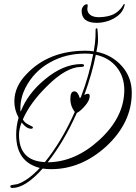

<svg xmlns="http://www.w3.org/2000/svg" viewBox="-20 -825 673 950"><path d="M41 105Q31 105 31 97Q31 92 39.5 90.5Q48 89 66 86Q118 69 177 6Q60 -24 60 -158Q60 -201 72 -243Q51 -281 51 -323Q51 -397 112 -459Q221 -574 403 -574Q425 -574 444 -571Q447 -588 450 -612Q453 -636 453 -677Q453 -685 459 -685Q462 -685 462 -680Q465 -658 465 -628Q465 -615 462.5 -599Q460 -583 457 -569Q533 -554 583 -498Q632 -443 632 -366Q632 -218 506 -101Q382 12 233 12Q211 12 191 9Q106 105 41 105ZM202 -23Q243 -73 280 -135Q317 -197 350 -271Q328 -300 328 -335Q328 -373 348 -373Q365 -373 375 -339L380 -344Q401 -399 416 -452Q431 -505 441 -557Q422 -560 403 -560Q305 -560 229 -517Q148 -473 105 -389Q81 -341 81 -288Q81 -284 81 -280Q81 -276 82 -272Q117 -362 202 -432Q293 -508 383 -508Q396 -508 396 -501Q396 -494 382 -494Q308 -494 212 -398Q128 -315 93 -234Q102 -217 124 -207Q143 -198 143 -195Q143 -188 134 -188Q111 -188 87 -219Q74 -186 74 -158Q74 -29 202 -23ZM216 -22Q352 -23 472 -133Q595 -246 595 -380Q595 -446 557 -493Q519 -540 454 -554Q436 -461 397 -355Q408 -361 414 -361Q424 -361 424 -350Q424 -329 402 -303Q391 -290 380.5 -280.5Q370 -271 360 -266Q296 -123 216 -22ZM459 -712Q384 -712 384 -771Q384 -784 392 -794Q400 -804 410 -804Q414 -804 414 -798Q414 -794 413 -789.5Q412 -785 412 -781Q412 -763 426.5 -751.5Q441 -740 469 -740Q499 -740 527 -748.5Q555 -757 577 -782Q586 -793 589 -799Q592 -805 594 -805Q599 -805 596 -797Q588 -767 565 -748.5Q542 -730 514 -721Q486 -712 459 -712Z"/></svg>

Font: Love Light
Style: Regular
Weight: 400
Designer: Robert E. Leuschke
Foundry: Robert E. Leuschke
Version: Version 1.010; ttfautohint (v1.8.3)